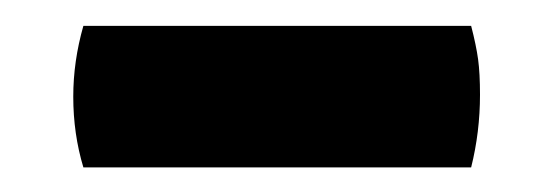

<svg xmlns="http://www.w3.org/2000/svg" viewBox="-20 -704 438 152"><path d="M46 -571.5Q38 -598 38 -627.5Q38 -655.5 46 -683.5H353Q357 -668 358.5 -657Q360 -646 360 -629Q360 -599.5 353 -571.5Z"/></svg>

Font: Signika
Style: Bold
Weight: 700
Designer: Anna Giedry
Foundry: Anna Giedry
Version: Version 2.001